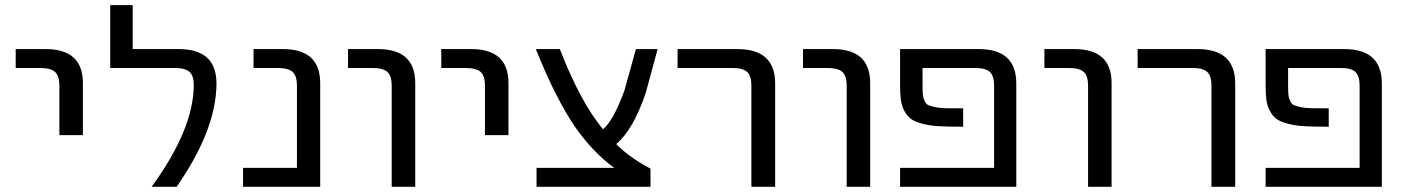

<svg xmlns="http://www.w3.org/2000/svg" viewBox="-20 -712 5365 734"><path d="M40 -452.1V-524.4H154.3Q296.9 -524.4 296.9 -394.5V-195.3H207V-384.8Q207 -421.9 190.4 -437Q173.8 -452.1 132.8 -452.1Z M663.1 -524.4Q806.6 -524.4 807.6 -394.5Q807.6 -216.8 655.3 2H559.6Q720.7 -218.8 720.7 -387.7Q720.7 -422.9 704.1 -437.5Q687.5 -452.1 647.5 -452.1H401.4V-692.4H487.3V-524.4Z M1115.2 -384.8Q1115.2 -421.9 1098.6 -437Q1082 -452.1 1041 -452.1H949.2V-524.4H1061.5Q1204.1 -524.4 1204.1 -394.5V2H909.2V-70.3H1115.2Z M1310.5 -452.1V-524.4H1424.8Q1567.4 -524.4 1567.4 -394.5V2H1477.5V-384.8Q1477.5 -421.9 1460.9 -437Q1444.3 -452.1 1403.3 -452.1Z M1667 -452.1V-524.4H1781.2Q1923.8 -524.4 1923.8 -394.5V-195.3H1834V-384.8Q1834 -421.9 1817.4 -437Q1800.8 -452.1 1759.8 -452.1Z M2328.1 -70.3Q2247.1 -128.9 2178.7 -226.6Q2105.5 -333 2028.3 -524.4H2120.1Q2199.2 -321.3 2285.2 -217.8Q2325.2 -251 2367.2 -366.2L2411.1 -524.4H2494.1L2448.2 -355.5Q2400.4 -215.8 2335.9 -161.1Q2386.7 -109.4 2466.8 -67.4V2H2031.2V-70.3Z M2570.3 -452.1V-524.4H2798.8Q2942.4 -524.4 2943.4 -394.5V2H2852.5V-384.8Q2852.5 -421.9 2836.4 -437Q2820.3 -452.1 2780.3 -452.1Z M3049.8 -452.1V-524.4H3164.1Q3306.6 -524.4 3306.6 -394.5V2H3216.8V-384.8Q3216.8 -421.9 3200.2 -437Q3183.6 -452.1 3142.6 -452.1Z M3721.7 -524.4Q3864.3 -524.4 3865.2 -394.5V2H3420.9V-70.3H3780.3V-384.8Q3780.3 -421.9 3764.2 -437Q3748 -452.1 3707 -452.1H3506.8V-389.6Q3506.8 -363.3 3507.8 -351.1Q3508.8 -338.9 3514.2 -327.1Q3519.5 -315.4 3526.4 -311.5Q3533.2 -307.6 3551.8 -303.2Q3570.3 -298.8 3592.8 -298.3Q3615.2 -297.9 3662.1 -297.9V-227.5Q3604.5 -227.5 3569.8 -229.5Q3535.2 -231.4 3506.8 -238.8Q3478.5 -246.1 3463.4 -256.8Q3448.2 -267.6 3437.5 -287.6Q3426.8 -307.6 3423.8 -330.6Q3420.9 -353.5 3420.9 -389.6V-524.4Z M3972.7 -452.1V-524.4H4086.9Q4229.5 -524.4 4229.5 -394.5V2H4139.6V-384.8Q4139.6 -421.9 4123 -437Q4106.4 -452.1 4065.4 -452.1Z M4329.1 -452.1V-524.4H4557.6Q4701.2 -524.4 4702.1 -394.5V2H4611.3V-384.8Q4611.3 -421.9 4595.2 -437Q4579.1 -452.1 4539.1 -452.1Z M5119.1 -524.4Q5261.7 -524.4 5262.7 -394.5V2H4818.4V-70.3H5177.7V-384.8Q5177.7 -421.9 5161.6 -437Q5145.5 -452.1 5104.5 -452.1H4904.3V-389.6Q4904.3 -363.3 4905.3 -351.1Q4906.2 -338.9 4911.6 -327.1Q4917 -315.4 4923.8 -311.5Q4930.7 -307.6 4949.2 -303.2Q4967.8 -298.8 4990.2 -298.3Q5012.7 -297.9 5059.6 -297.9V-227.5Q5002 -227.5 4967.3 -229.5Q4932.6 -231.4 4904.3 -238.8Q4876 -246.1 4860.8 -256.8Q4845.7 -267.6 4835 -287.6Q4824.2 -307.6 4821.3 -330.6Q4818.4 -353.5 4818.4 -389.6V-524.4Z"/></svg>

Font: Nasu
Style: Regular
Weight: 400
Designer: Ryoko NISHIZUKA (kana &amp; ideographs); Paul D. Hunt (Latin, Greek &amp; Cyrillic); Wenlong ZHANG (bopomofo); Sandoll C
Version: Version 2014.1215